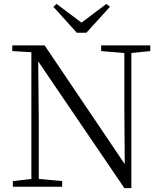

<svg xmlns="http://www.w3.org/2000/svg" viewBox="-20 -958 832 985"><path d="M270 -938 254 -923 374 -790H423L544 -923L526 -938L398 -842ZM618 7H654V-686L751 -696V-725H499V-696L618 -686V-383L620 -116L209 -725H43V-696L141 -690V-40L46 -29V0H299V-29L179 -40V-332L176 -643Z"/></svg>

Font: Noto Serif CJK KR Light
Style: Regular
Weight: 300
Designer: Ryoko NISHIZUKA 西塚涼子 (kana & ideographs); Frank Grießhammer (Latin, Greek & Cyrillic); Wenlong ZHANG 张文龙 (bopomofo); San
Foundry: Adobe
Version: Version 2.001;hotconv 1.1.0;makeotfexe 2.6.0